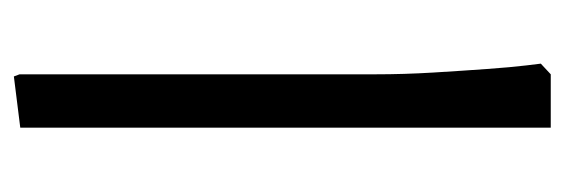

<svg xmlns="http://www.w3.org/2000/svg" viewBox="-282 -512 795 270"><g transform="rotate(-90 115.0 -377.5)"><path d="M70 0V-746L142 -755L145 -747V-247Q145 -206 147.5 -165Q150 -124 152.5 -89.5Q155 -55 157.5 -34.5Q160 -14 160 -14L145 0Z"/></g></svg>

Font: Fustat
Style: Regular
Weight: 400
Designer: Mohamed Gaber, Khaled Hosny, Laura Garcia Mut
Foundry: Kief Type Foundry, Alif Type Foundry, Hard Type Foundry
Version: Version 1.007